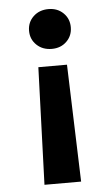

<svg xmlns="http://www.w3.org/2000/svg" viewBox="-52 -605 458 788"><g transform="rotate(-5 177.0 -210.5)"><path d="M99 148 116 -335H234L250 148ZM178 -405Q140 -405 115.5 -428.5Q91 -452 91 -487Q91 -522 115.5 -545.5Q140 -569 178 -569Q215 -569 239 -545.5Q263 -522 263 -487Q263 -452 239 -428.5Q215 -405 178 -405Z"/></g></svg>

Font: SVN-Poppins SemiBold
Style: Regular
Weight: 600
Designer: Ninad Kale (Devanagari), Jonny Pinhorn (Latin)
Foundry: Indian Type Foundry
Version: Version 3.002 2017